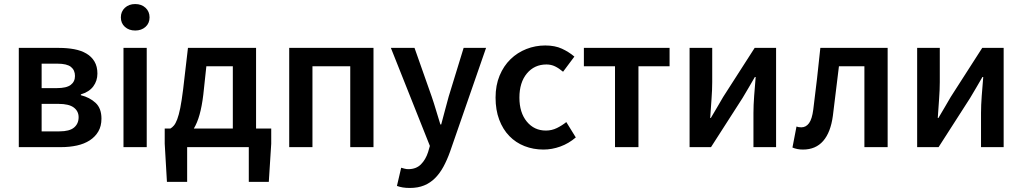

<svg xmlns="http://www.w3.org/2000/svg" viewBox="-20 -728 5059 950"><path d="M73 0V-491H272Q313 -491 347.5 -484.5Q382 -478 407.5 -463Q433 -448 447.5 -423.5Q462 -399 462 -364Q462 -328 441.5 -300.5Q421 -273 380 -261V-257Q424 -246 453 -219Q482 -192 482 -141Q482 -104 466.5 -77.5Q451 -51 424 -33.5Q397 -16 360.5 -8Q324 0 282 0ZM186 -292H261Q309 -292 330 -308Q351 -324 351 -352Q351 -381 331 -397Q311 -413 264 -413H186ZM186 -78H274Q324 -78 346.5 -97Q369 -116 369 -148Q369 -178 345 -196Q321 -214 270 -214H186Z M591 0V-491H706V0ZM649 -577Q618 -577 598 -595Q578 -613 578 -642Q578 -671 598 -689.5Q618 -708 649 -708Q680 -708 700 -689.5Q720 -671 720 -642Q720 -613 700 -595Q680 -577 649 -577Z M906 0V172H806L795 -17V-92H823Q832 -97 840.5 -107Q849 -117 857 -138Q865 -159 872 -194Q879 -229 886 -285L910 -491H1247V-92H1322V-17L1310 172H1211V0ZM986 -260Q979 -202 967.5 -161Q956 -120 939 -92H1132V-400H1001Z M1411 0V-491H1828V0H1713V-400H1526V0Z M2008 202Q1988 202 1973 199.5Q1958 197 1944 192L1965 102Q1972 104 1981.5 106.5Q1991 109 2000 109Q2039 109 2062.5 85.5Q2086 62 2098 25L2107 -6L1914 -491H2031L2116 -250Q2127 -218 2137.5 -182.5Q2148 -147 2159 -112H2163Q2172 -146 2181.5 -181.5Q2191 -217 2200 -250L2274 -491H2385L2207 22Q2192 64 2174 97Q2156 130 2132.5 153.5Q2109 177 2078.5 189.5Q2048 202 2008 202Z M2669 12Q2619 12 2575.5 -5Q2532 -22 2500 -55Q2468 -88 2450 -136Q2432 -184 2432 -245Q2432 -306 2452 -354Q2472 -402 2506 -435Q2540 -468 2584.5 -485.5Q2629 -503 2678 -503Q2726 -503 2760.5 -487Q2795 -471 2822 -448L2766 -373Q2746 -390 2726.5 -399.5Q2707 -409 2684 -409Q2624 -409 2587 -364.5Q2550 -320 2550 -245Q2550 -171 2586.5 -126.5Q2623 -82 2681 -82Q2710 -82 2735.5 -94.5Q2761 -107 2782 -124L2829 -48Q2794 -18 2752.5 -3Q2711 12 2669 12Z M3023 0V-400H2869V-491H3293V-400H3139V0Z M3392 0V-491H3504V-322Q3504 -284 3500.5 -237.5Q3497 -191 3494 -144H3497Q3510 -167 3528 -196.5Q3546 -226 3558 -248L3714 -491H3820V0H3708V-169Q3708 -207 3711.5 -253.5Q3715 -300 3719 -347H3715Q3702 -324 3684.5 -294.5Q3667 -265 3654 -243L3498 0Z M3953 12Q3924 12 3901 2L3921 -102Q3926 -100 3931.5 -99Q3937 -98 3945 -98Q3968 -98 3983 -118.5Q3998 -139 4004 -186Q4014 -263 4022.5 -338.5Q4031 -414 4039 -491H4372V0H4257V-400H4131Q4123 -339 4116 -277.5Q4109 -216 4101 -155Q4090 -73 4053 -30.5Q4016 12 3953 12Z M4518 0V-491H4630V-322Q4630 -284 4626.5 -237.5Q4623 -191 4620 -144H4623Q4636 -167 4654 -196.5Q4672 -226 4684 -248L4840 -491H4946V0H4834V-169Q4834 -207 4837.5 -253.5Q4841 -300 4845 -347H4841Q4828 -324 4810.5 -294.5Q4793 -265 4780 -243L4624 0Z"/></svg>

Font: Processing Sans Pro Semibold
Style: Regular
Weight: 600
Designer: Paul D. Hunt
Foundry: Adobe Systems Incorporated
Version: Version 2.020;PS 2.000;hotconv 1.0.86;makeotf.lib2.5.63406